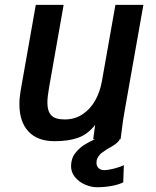

<svg xmlns="http://www.w3.org/2000/svg" viewBox="-20 -570 640 786"><path d="M59.5 -143Q59.5 -170.5 64.5 -199L126.5 -550H240.5L180.5 -209.5Q174 -173 174 -149Q174 -115 189.8 -98Q205.5 -81 244.5 -81Q286.5 -81 318.5 -102.5Q350.5 -124 370 -159.2Q389.5 -194.5 397 -236.5L452.5 -550H567L490 -115Q483 -76 479 -41Q476 -15 473.5 0H470Q467.5 7.5 458.2 15.2Q449 23 437.5 29.8Q426 36.5 418.5 40.5Q399 54 394.5 57.2Q390 60.5 382.5 71.2Q375 82 375 96Q375 110.5 383.8 118.5Q392.5 126.5 406.5 126.5Q422.5 126.5 447.5 120Q472.5 113.5 487 106L484.5 176.5Q464 186.5 435.2 191.5Q406.5 196.5 377 196.5Q353 196.5 327.8 185.5Q302.5 174.5 286 153.8Q269.5 133 271 105.5Q273 78 284.5 61.8Q296 45.5 313 31.5Q321.5 24.5 337.2 15.8Q353 7 369 0H361.5L369.5 -58.5Q339.5 -20.5 300.2 -6.2Q261 8 203.5 8Q133.5 8 96.5 -31.8Q59.5 -71.5 59.5 -143Z"/></svg>

Font: JuliaMono SemiBold
Style: Italic
Weight: 600
Italic angle: -9°
Monospace: yes
Designer: cormullion
Foundry: corm
Version: Version 0.056; ttfautohint (v1.8.4)